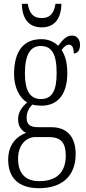

<svg xmlns="http://www.w3.org/2000/svg" viewBox="-20 -750 452 1010"><path d="M199 -606C270 -606 302 -656 303 -730H272C263 -674 239 -655 199 -655C159 -655 135 -675 126 -730H95C96 -656 128 -606 199 -606ZM185 240C313 240 378 170 378 60C378 -18 343 -81 249 -81H178C141 -81 120 -94 120 -130C120 -163 135 -184 150 -200C161 -196 184 -194 198 -194C289 -194 334 -261 334 -364C334 -427 321 -460 304 -487C319 -507 330 -515 343 -515C360 -515 368 -498 368 -469C390 -469 401 -488 401 -514C401 -540 387 -563 358 -563C324 -563 302 -529 286 -509C266 -529 236 -544 198 -544C104 -544 54 -482 54 -359C54 -292 82 -235 123 -211C98 -190 75 -161 75 -123C75 -82 96 -62 117 -51C72 -35 23 7 23 90C23 182 74 240 185 240ZM195 -229C137 -229 111 -275 111 -364C111 -463 140 -508 194 -508C252 -508 278 -467 278 -365C278 -273 254 -229 195 -229ZM186 203C104 203 75 151 75 86C75 11 118 -29 167 -29H237C301 -29 326 2 326 68C326 144 290 203 186 203Z"/></svg>

Font: Noto Serif Lao ExtraCondensed Light
Style: Regular
Weight: 300
Width: 2
Designer: Monotype Design Team
Foundry: Monotype Imaging Inc.
Version: Version 2.003